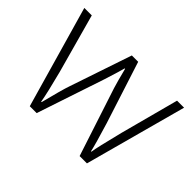

<svg xmlns="http://www.w3.org/2000/svg" viewBox="-110 -737 943 943"><g transform="rotate(45 361.5 -265.5)"><path d="M513.2 0 397 -355Q385.7 -391.1 368.2 -460.9H365.2L355 -424.8L333 -354L214.8 0H167L15.1 -530.8H66.9L151.9 -223.1Q181.6 -108.9 190.9 -55.2H193.8Q222.7 -169.4 235.8 -207L345.2 -530.8H389.2L493.2 -208Q528.3 -93.3 536.1 -56.2H539.1Q543 -87.9 578.1 -226.1L659.2 -530.8H708L564 0Z"/></g></svg>

Font: JBL Sans
Style: Light
Weight: 300
Version: Version 1.10